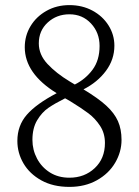

<svg xmlns="http://www.w3.org/2000/svg" viewBox="-20 -720 544 752"><path d="M48 -168Q48 -121 72 -80Q96 -39 142 -13.5Q188 12 252 12Q313 12 359.5 -14Q406 -40 431 -82.5Q456 -125 456 -172Q456 -214 442 -245.5Q428 -277 396.5 -306Q365 -335 307 -370Q362 -398 395 -442.5Q428 -487 428 -541Q428 -584 405 -620.5Q382 -657 342 -678.5Q302 -700 252 -700Q202 -700 162 -677.5Q122 -655 99.5 -617.5Q77 -580 77 -535Q77 -432 202 -355Q122 -313 85 -270.5Q48 -228 48 -168ZM391 -160Q391 -99 351 -61.5Q311 -24 252 -24Q208 -24 175.5 -44.5Q143 -65 125 -99Q107 -133 107 -172Q107 -218 125.5 -249Q144 -280 169.5 -297.5Q195 -315 235 -335L256 -323Q300 -296 326.5 -276Q353 -256 372 -227Q391 -198 391 -160ZM132 -550Q132 -600 167 -632Q202 -664 252 -664Q303 -664 336.5 -628Q370 -592 370 -540Q370 -484 342.5 -447Q315 -410 273 -389L253 -401Q200 -433 166 -469.5Q132 -506 132 -550Z"/></svg>

Font: BellefairVN
Style: Regular
Weight: 400
Designer: Nick Shinn, Liron Lavi Turkenic
Foundry: Shinntype
Version: Version 1.003